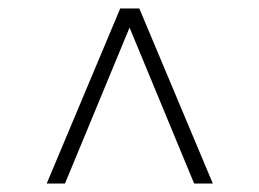

<svg xmlns="http://www.w3.org/2000/svg" viewBox="-20 -576 610 452"><path d="M90 -144 263 -556H308L481 -144H437L285 -511L133 -144Z"/></svg>

Font: Montserrat Z Light
Style: Regular
Weight: 300
Designer: Julieta Ulanovsky
Foundry: Julieta Ulanovsky
Version: Version 8.000